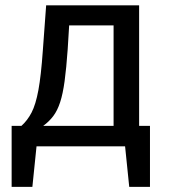

<svg xmlns="http://www.w3.org/2000/svg" viewBox="-20 -561 655 736"><path d="M24.6 -78.5H62.1Q85.1 -99 101 -129.5Q116.9 -160 127.2 -215.6Q137.4 -271.3 144.1 -366.2L156.9 -540.5H513.3V-78.5H554.9V155.4H475.4L459.5 0H120L104.1 155.4H24.6ZM415.4 -463.6H245.1L239.5 -372.3Q234.4 -299.5 227.7 -250.3Q221 -201 210.5 -169Q200 -136.9 184.1 -115.9Q168.2 -94.9 145.6 -78.5H415.4Z"/></svg>

Font: Fira Code Retina
Style: Regular
Weight: 450
Monospace: yes
Designer: Carrois Corporate, Edenspiekermann AG, Nikita Prokopov
Foundry: Carrois Corporate, Edenspiekermann AG, Nikita Prokopov
Version: Version 6.002